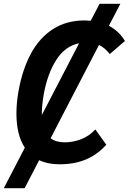

<svg xmlns="http://www.w3.org/2000/svg" viewBox="-43 -842 674 1005"><path d="M162 -3.5 86 143H-23L87 -69Q43 -135.5 43 -247.5Q43 -304 54 -365.5Q74 -477.5 118.2 -560.2Q162.5 -643 233.2 -689Q304 -735 399.5 -735Q416.5 -735 432 -733.5L478 -822H587L527 -707Q580.5 -679 611 -627.5L531.5 -559Q505.5 -592.5 475 -606.5L222 -118.5Q249.5 -97 296 -97Q340 -97 382.2 -113.5Q424.5 -130 456 -164.5L513.5 -84.5Q466 -32 406.2 -7Q346.5 18 268 18Q207.5 18 162 -3.5ZM371 -615.5Q298 -601 251.8 -528.8Q205.5 -456.5 186 -348.5Q175.5 -288 176 -240Z"/></svg>

Font: JuliaMono
Style: Bold Italic
Weight: 700
Italic angle: -9°
Monospace: yes
Designer: cormullion
Foundry: corm
Version: Version 0.057; ttfautohint (v1.8.4)